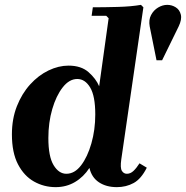

<svg xmlns="http://www.w3.org/2000/svg" viewBox="-20 -760 765 790"><path d="M29 -207Q29 -271 49.5 -323Q70 -375 104 -412.5Q138 -450 179.5 -470Q221 -490 262 -490Q314 -490 344.5 -463Q375 -436 388 -405L427 -685L417 -695H357L362 -730Q409 -730 464.5 -731.5Q520 -733 560 -740L570 -730L479 -104Q474 -69 481.5 -57Q489 -45 502 -45Q517 -45 529.5 -57Q542 -69 554 -88L584 -70Q561 -24 530 -7Q499 10 461 10Q417 10 387 -10Q357 -30 348 -69Q324 -32 288.5 -11Q253 10 209 10Q161 10 120 -13Q79 -36 54 -84Q29 -132 29 -207ZM179 -192Q179 -116 200.5 -80.5Q222 -45 253 -45Q287 -45 313.5 -79.5Q340 -114 356 -170Q372 -226 372 -289Q372 -365 351 -400Q330 -435 298 -435Q265 -435 238 -400.5Q211 -366 195 -311Q179 -256 179 -192ZM668 -740Q687 -740 703 -730Q719 -720 724 -700Q729 -680 715 -651L647 -512H624L596 -651Q591 -678 601.5 -698Q612 -718 630.5 -729Q649 -740 668 -740Z"/></svg>

Font: Brygada 1918
Style: Bold Italic
Weight: 700
Italic angle: -8°
Designer: Mateusz Machalski | Borys Kosmynka | Przemek Hoffer
Foundry: NIEPODLEGLA 2018
Version: Version 3.006